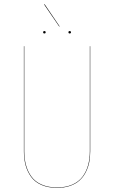

<svg xmlns="http://www.w3.org/2000/svg" viewBox="-20 -905 555 934"><path d="M196.8 -884.8 270 -776.9 268.1 -775.9 194.8 -882.8ZM195.8 -753.9Q202.1 -753.9 202.1 -748Q202.1 -742.2 195.8 -742.2Q189.9 -742.2 189.9 -748Q189.9 -753.9 195.8 -753.9ZM318.8 -753.9Q325.2 -753.9 325.2 -748Q325.2 -742.2 318.8 -742.2Q313 -742.2 313 -748Q313 -753.9 318.8 -753.9ZM418.9 -680.2V-168.9Q418.9 -139.2 413.6 -113.5Q408.2 -87.9 396 -64.9Q383.8 -42 365.5 -25.9Q347.2 -9.8 319.8 -0.5Q292.5 8.8 257.8 8.8Q214.4 8.8 182.1 -5.1Q149.9 -19 131.6 -44.2Q113.3 -69.3 104.7 -100.3Q96.2 -131.3 96.2 -168.9V-680.2H98.1V-168.9Q98.1 -131.8 106.7 -101.1Q115.2 -70.3 133.1 -45.7Q150.9 -21 182.9 -7.1Q214.8 6.8 257.8 6.8Q300.3 6.8 331.8 -7.1Q363.3 -21 381.6 -45.7Q399.9 -70.3 408.4 -101.1Q417 -131.8 417 -168.9V-680.2Z"/></svg>

Font: Fira Sans Compressed Two
Style: Regular
Weight: 100
Width: 1
Designer: Carrois Corporate & Edenspiekermann AG
Foundry: Carrois Corporate GbR & Edenspiekermann AG
Version: Version 4.203;PS 004.203;hotconv 1.0.88;makeotf.lib2.5.64775